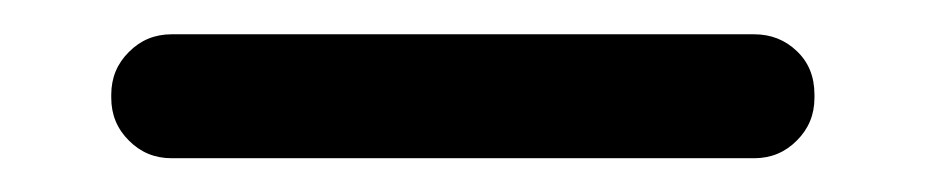

<svg xmlns="http://www.w3.org/2000/svg" viewBox="-20 63 540 112"><path d="M80.1 155.3Q65.4 155.3 55.2 145Q44.9 134.8 44.9 120.1V118.2Q44.9 103.5 55.2 93.3Q65.4 83 80.1 83H419.9Q434.6 83 444.8 92.8Q455.1 102.5 455.1 118.2V120.1Q455.1 134.8 444.8 145Q434.6 155.3 419.9 155.3Z"/></svg>

Font: Rounded-L Mgen+ 1m medium
Style: Regular
Weight: 500
Designer: [Source Han Sans]
Ryoko NISHIZUKA  (kana & ideographs); Paul D. Hunt (Latin, Greek & Cyrillic); Wenlong ZHANG  (bopomofo
Version: Version 1.059.20150602